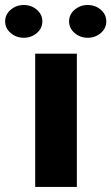

<svg xmlns="http://www.w3.org/2000/svg" viewBox="-79 -741 441 761"><path d="M225.6 -528.3V0H60.5V-528.3ZM-58.6 -656.2Q-58.6 -683.6 -36.6 -702.4Q-14.6 -721.2 15.1 -721.2Q45.4 -721.2 67.1 -702.4Q88.9 -683.6 88.9 -656.2Q88.9 -628.9 67.1 -610.1Q45.4 -591.3 15.1 -591.3Q-14.6 -591.3 -36.6 -610.1Q-58.6 -628.9 -58.6 -656.2ZM194.8 -656.2Q194.8 -683.6 216.8 -702.4Q238.8 -721.2 268.6 -721.2Q298.8 -721.2 320.6 -702.4Q342.3 -683.6 342.3 -656.2Q342.3 -628.9 320.6 -610.1Q298.8 -591.3 268.6 -591.3Q238.8 -591.3 216.8 -610.1Q194.8 -628.9 194.8 -656.2Z"/></svg>

Font: Vazirmatn UI FD Black
Style: Regular
Weight: 900
Designer: Saber Rastikerdar
Foundry: Saber Rastikerdar
Version: Version 33.003